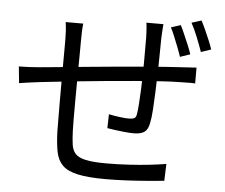

<svg xmlns="http://www.w3.org/2000/svg" viewBox="-56 -855 1111 950"><g transform="rotate(5 500.0 -379.5)"><path d="M720.7 -756.1Q719.7 -747.9 718.9 -734.8Q718 -721.8 717.3 -708.3Q716.6 -694.8 716.2 -683.4Q715.8 -652.7 715.4 -619.9Q715 -587 714.5 -556.4Q714 -525.9 713 -499.9Q712 -462 710.3 -416.5Q708.6 -370.9 705.9 -330Q703.2 -289.1 697.6 -262.9Q691.5 -229.7 673.4 -217.5Q655.4 -205.3 621.1 -205.3Q602.9 -205.3 576.9 -207.8Q551 -210.3 527 -213.7Q503 -217.1 489.1 -219.5L490.9 -288.7Q517.2 -282.9 545.5 -279.4Q573.9 -275.9 590.5 -275.9Q609.6 -275.9 618.3 -280.9Q626.9 -285.9 629.1 -302.6Q632.7 -322.6 634.6 -355.2Q636.5 -387.8 638.5 -426Q640.4 -464.2 640.8 -499.4Q641.4 -527.9 641.4 -559.1Q641.4 -590.4 641.4 -622.1Q641.4 -653.8 641.4 -680.7Q641.4 -692.3 640.5 -706.3Q639.6 -720.3 638.7 -733.8Q637.8 -747.3 635.8 -756.1ZM325.3 -724.3Q323.1 -707.2 322.2 -686.9Q321.4 -666.6 321.4 -643.6Q321.4 -611.3 320.9 -562.3Q320.4 -513.3 319.9 -457.5Q319.4 -401.8 319.2 -348.7Q319 -295.7 319 -253.7Q319 -211.8 320 -190.9Q321.6 -150.4 325.5 -122.7Q329.4 -94.9 345.3 -77.8Q361.2 -60.7 397.3 -53Q433.4 -45.2 497.8 -45.2Q552.3 -45.2 608.4 -48.4Q664.4 -51.6 713.5 -57.2Q762.7 -62.8 795.4 -68.5L792.4 15.7Q759 19.1 710.2 23.1Q661.4 27.1 607.1 29.9Q552.8 32.7 501.9 32.7Q415.3 32.7 364.3 21.6Q313.3 10.6 288 -14Q262.7 -38.6 254.5 -79.5Q246.2 -120.4 244.2 -179.9Q244.2 -201.3 243.7 -239.7Q243.2 -278.1 243.2 -326.3Q243.2 -374.5 243.2 -424.6Q243.2 -474.8 243.5 -519.6Q243.8 -564.4 243.8 -596.5Q243.8 -628.6 243.8 -640.1Q243.8 -662.7 242.5 -682.2Q241.3 -701.8 237.9 -724.3ZM26.2 -485.3Q49.9 -485.3 76.6 -486.8Q103.3 -488.3 130.3 -490.5Q162.9 -493.5 223.8 -499.3Q284.6 -505.1 362.2 -512.7Q439.7 -520.3 522.9 -527.8Q606 -535.3 684.6 -541.6Q763.2 -547.9 824.7 -551.3Q844.1 -552.7 864.5 -553.8Q885 -554.9 902.6 -556.3V-477.6Q895.5 -478.6 881.7 -478.4Q867.9 -478.2 852.5 -478Q837.1 -477.8 824.3 -477.4Q784.5 -477 727 -473.1Q669.6 -469.2 603.2 -463.7Q536.9 -458.2 467.9 -451.7Q399 -445.2 335.2 -438.6Q271.4 -432 219.6 -426.4Q167.9 -420.8 136 -417.2Q120.6 -415.2 102.2 -412.9Q83.9 -410.6 66.2 -408Q48.5 -405.4 34.5 -403.1ZM806.8 -758.9Q816.2 -740.7 827 -715.6Q837.8 -690.5 848.6 -665.1Q859.3 -639.8 866.1 -619L816 -602.1Q809 -624.1 799.1 -649.3Q789.1 -674.4 779 -699.4Q768.9 -724.4 758.9 -743.6ZM906.9 -790.6Q916.9 -772.4 927.9 -747.6Q938.9 -722.8 949.6 -697.8Q960.2 -672.8 967 -651.9L917.3 -634.9Q905.5 -668.7 889.7 -708Q874 -747.4 858.4 -775.3Z"/></g></svg>

Font: Noto Sans TC
Style: Regular
Weight: 100
Designer: Ryoko NISHIZUKA 西塚涼子 (kana, bopomofo & ideographs); Paul D. Hunt (Latin, Greek & Cyrillic); Sandoll Communications 산돌커뮤니
Foundry: Adobe
Version: Version 2.004;hotconv 1.0.118;makeotfexe 2.5.65603